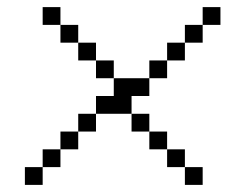

<svg xmlns="http://www.w3.org/2000/svg" viewBox="-20 -520 640 540"><path d="M550 -450H500V-400H550ZM50 0H100V-50H50ZM100 -50H150V-100H100ZM100 -450H150V-500H100ZM150 -100H200V-150H150ZM150 -400H200V-450H150ZM200 -150H250V-200H200ZM200 -350H250V-400H200ZM250 -200H350V-250H400V-300H300V-250H250ZM250 -300H300V-350H250ZM350 -150H400V-200H350ZM400 -100H450V-150H400ZM400 -300H450V-350H400ZM450 -50H500V-100H450ZM450 -350H500V-400H450ZM500 0H550V-50H500ZM550 -450H600V-500H550Z"/></svg>

Font: LS-VG5000 Light Shifted
Style: Regular
Weight: 400
Designer: Justin Bihan, 2021
Foundry: Justin Bihan, 2021
Version: Version 1.000;Glyphs 3.1.2 (3151)